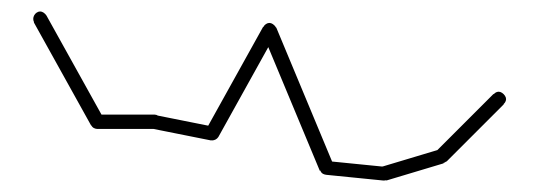

<svg xmlns="http://www.w3.org/2000/svg" viewBox="-20 -313 940 335"><path d="M38 -280Q38 -277 39.5 -274Q41 -271 44 -269.5Q47 -268 50 -268Q53 -268 56 -269.5Q59 -271 61 -274Q63 -277 63 -280Q63 -283 61 -286Q59 -289 56 -291Q53 -293 50 -293Q47 -293 44 -291Q41 -289 39.5 -286Q38 -283 38 -280Z M61 -286 39 -274 139 -94 161 -106Z M138 -100Q138 -97 139.5 -94Q141 -91 144 -89.5Q147 -88 150 -88Q153 -88 156 -89.5Q159 -91 161 -94Q163 -97 163 -100Q163 -103 161 -106Q159 -109 156 -111Q153 -113 150 -113Q147 -113 144 -111Q141 -109 139.5 -106Q138 -103 138 -100Z M150 -113V-88H250V-113Z M238 -100Q238 -97 239.5 -94Q241 -91 244 -89.5Q247 -88 250 -88Q253 -88 256 -89.5Q259 -91 261 -94Q263 -97 263 -100Q263 -103 261 -106Q259 -109 256 -111Q253 -113 250 -113Q247 -113 244 -111Q241 -109 239.5 -106Q238 -103 238 -100Z M252 -112 248 -88 348 -68 352 -92Z M338 -80Q338 -77 339.5 -74Q341 -71 344 -69.5Q347 -68 350 -68Q353 -68 356 -69.5Q359 -71 361 -74Q363 -77 363 -80Q363 -83 361 -86Q359 -89 356 -91Q353 -93 350 -93Q347 -93 344 -91Q341 -89 339.5 -86Q338 -83 338 -80Z M339 -86 361 -74 461 -254 439 -266Z M438 -260Q438 -257 439.5 -254Q441 -251 444 -249.5Q447 -248 450 -248Q453 -248 456 -249.5Q459 -251 461 -254Q463 -257 463 -260Q463 -263 461 -266Q459 -269 456 -271Q453 -273 450 -273Q447 -273 444 -271Q441 -269 439.5 -266Q438 -263 438 -260Z M462 -265 438 -255 538 -15 562 -25Z M538 -20Q538 -17 539.5 -14Q541 -11 544 -9.5Q547 -8 550 -8Q553 -8 556 -9.5Q559 -11 561 -14Q563 -17 563 -20Q563 -23 561 -26Q559 -29 556 -31Q553 -33 550 -33Q547 -33 544 -31Q541 -29 539.5 -26Q538 -23 538 -20Z M551 -32 549 -8 649 2 651 -22Z M638 -10Q638 -7 639.5 -4Q641 -1 644 0.5Q647 2 650 2Q653 2 656 0.5Q659 -1 661 -4Q663 -7 663 -10Q663 -13 661 -16Q659 -19 656 -21Q653 -23 650 -23Q647 -23 644 -21Q641 -19 639.5 -16Q638 -13 638 -10Z M646 -22 654 2 754 -28 746 -52Z M738 -40Q738 -37 739.5 -34Q741 -31 744 -29.5Q747 -28 750 -28Q753 -28 756 -29.5Q759 -31 761 -34Q763 -37 763 -40Q763 -43 761 -46Q759 -49 756 -51Q753 -53 750 -53Q747 -53 744 -51Q741 -49 739.5 -46Q738 -43 738 -40Z M741 -49 759 -31 859 -131 841 -149Z M838 -140Q838 -137 839.5 -134Q841 -131 844 -129.5Q847 -128 850 -128Q853 -128 856 -129.5Q859 -131 861 -134Q863 -137 863 -140Q863 -143 861 -146Q859 -149 856 -151Q853 -153 850 -153Q847 -153 844 -151Q841 -149 839.5 -146Q838 -143 838 -140Z"/></svg>

Font: Linefont Thin
Style: Regular
Weight: 100
Monospace: yes
Version: Version 3.002;gftools[0.9.33]